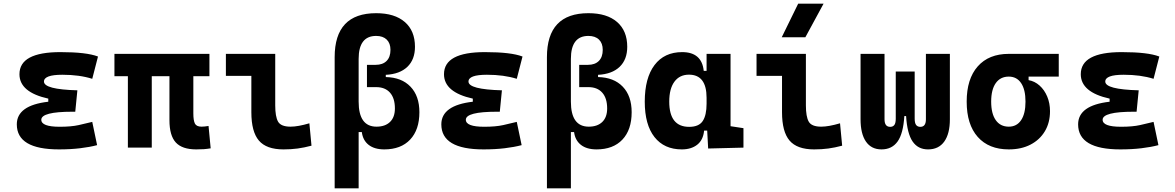

<svg xmlns="http://www.w3.org/2000/svg" viewBox="-20 -815 6485 1060"><path d="M305.7 9.8Q72.8 9.8 72.8 -128.4Q72.8 -233.4 246.6 -253.4V-270.5Q87.4 -305.7 87.4 -405.3Q87.4 -527.3 313.5 -527.3Q458 -527.3 521 -502.9L489.3 -379.9Q418.5 -402.3 324.2 -402.3Q222.7 -402.3 222.7 -364.7Q222.7 -321.3 407.2 -316.4L395.5 -198.2H379.9Q208 -198.2 208 -153.8Q208 -115.2 309.6 -115.2Q373 -115.2 414.8 -124.5Q456.5 -133.8 489.3 -142.1L516.1 -13.7Q475.6 -2.9 422.6 3.4Q369.6 9.8 305.7 9.8Z M1063.5 9.8Q985.4 9.8 950.4 -28.6Q915.5 -66.9 915.5 -151.4V-394.5H817.9V0H686V-394.5H611.8V-517.6H1136.2V-394.5H1047.4V-189Q1047.4 -150.4 1055.9 -133.1Q1064.5 -115.7 1092.8 -115.7Q1101.1 -115.7 1110.1 -116.7Q1119.1 -117.7 1131.3 -119.6L1143.1 3.9Q1122.6 7.3 1106 8.5Q1089.4 9.8 1063.5 9.8Z M1544.9 9.8Q1450.7 9.8 1409.2 -39.1Q1367.7 -87.9 1367.7 -195.3V-396H1227.1V-517.6H1499.5V-232.9Q1499.5 -171.4 1515.1 -143.6Q1530.8 -115.7 1584 -115.7Q1625 -115.7 1688 -134.3L1699.7 -10.7Q1659.7 0 1623.3 4.9Q1586.9 9.8 1544.9 9.8Z M2101.6 9.8Q2047.4 9.8 2015.4 -15.1Q1983.4 -40 1977.5 -85.9H1960V224.6H1827.6V-499.5Q1827.6 -742.2 2056.6 -742.2Q2158.7 -742.2 2214.8 -693.6Q2271 -645 2271 -556.6Q2271 -486.3 2229 -446Q2187 -405.8 2109.9 -401.9V-389.6Q2197.3 -387.7 2246.3 -336.4Q2295.4 -285.2 2295.4 -195.3Q2295.4 -98.6 2244.4 -44.4Q2193.4 9.8 2101.6 9.8ZM1960 -253.9Q1960 -115.7 2058.6 -115.7Q2106.4 -115.7 2133.3 -141.8Q2160.2 -168 2160.2 -216.3Q2160.2 -272.9 2133.1 -303.5Q2106 -334 2056.6 -334H2005.9V-457H2053.7Q2092.8 -457 2114.3 -478.5Q2135.7 -500 2135.7 -539.6Q2135.7 -576.2 2115 -596.4Q2094.2 -616.7 2056.6 -616.7Q1960 -616.7 1960 -489.7Z M2649.4 9.8Q2416.5 9.8 2416.5 -128.4Q2416.5 -233.4 2590.3 -253.4V-270.5Q2431.2 -305.7 2431.2 -405.3Q2431.2 -527.3 2657.2 -527.3Q2801.8 -527.3 2864.7 -502.9L2833 -379.9Q2762.2 -402.3 2668 -402.3Q2566.4 -402.3 2566.4 -364.7Q2566.4 -321.3 2751 -316.4L2739.3 -198.2H2723.6Q2551.8 -198.2 2551.8 -153.8Q2551.8 -115.2 2653.3 -115.2Q2716.8 -115.2 2758.5 -124.5Q2800.3 -133.8 2833 -142.1L2859.9 -13.7Q2819.3 -2.9 2766.4 3.4Q2713.4 9.8 2649.4 9.8Z M3273.4 9.8Q3219.2 9.8 3187.3 -15.1Q3155.3 -40 3149.4 -85.9H3131.8V224.6H2999.5V-499.5Q2999.5 -742.2 3228.5 -742.2Q3330.6 -742.2 3386.7 -693.6Q3442.9 -645 3442.9 -556.6Q3442.9 -486.3 3400.9 -446Q3358.9 -405.8 3281.7 -401.9V-389.6Q3369.1 -387.7 3418.2 -336.4Q3467.3 -285.2 3467.3 -195.3Q3467.3 -98.6 3416.3 -44.4Q3365.2 9.8 3273.4 9.8ZM3131.8 -253.9Q3131.8 -115.7 3230.5 -115.7Q3278.3 -115.7 3305.2 -141.8Q3332 -168 3332 -216.3Q3332 -272.9 3304.9 -303.5Q3277.8 -334 3228.5 -334H3177.7V-457H3225.6Q3264.6 -457 3286.1 -478.5Q3307.6 -500 3307.6 -539.6Q3307.6 -576.2 3286.9 -596.4Q3266.1 -616.7 3228.5 -616.7Q3131.8 -616.7 3131.8 -489.7Z M3744.1 9.8Q3647 9.8 3593.3 -58.3Q3539.6 -126.5 3539.6 -253.9Q3539.6 -384.3 3593.5 -455.8Q3647.5 -527.3 3746.1 -527.3Q3854.5 -527.3 3865.2 -423.8H3880.9V-517.6H4013.2V-118.2L4084.5 -107.4V0L3889.6 4.9L3884.3 -93.8H3867.2Q3862.3 -42 3829.3 -16.1Q3796.4 9.8 3744.1 9.8ZM3880.9 -242.7V-274.9Q3880.9 -402.8 3783.7 -402.8Q3731.9 -402.8 3703.4 -364Q3674.8 -325.2 3674.8 -253.9Q3674.8 -114.7 3784.7 -114.7Q3838.4 -114.7 3859.6 -146.7Q3880.9 -178.7 3880.9 -242.7Z M4474.6 9.8Q4380.4 9.8 4338.9 -39.1Q4297.4 -87.9 4297.4 -195.3V-396H4156.7V-517.6H4429.2V-232.9Q4429.2 -171.4 4444.8 -143.6Q4460.4 -115.7 4513.7 -115.7Q4554.7 -115.7 4617.7 -134.3L4629.4 -10.7Q4589.4 0 4553 4.9Q4516.6 9.8 4474.6 9.8ZM4295.9 -609.4 4386.7 -794.9H4526.9L4426.3 -609.4Z M5103.5 9.8Q5048.3 9.8 5018.3 -33.9Q4988.3 -77.6 4982.4 -174.3H4972.7Q4966.8 -77.6 4935.5 -33.9Q4904.3 9.8 4846.7 9.8Q4790.5 9.8 4760.7 -33.4Q4731 -76.7 4731 -156.2V-517.6H4863.3V-156.2Q4863.3 -114.7 4894.5 -114.7Q4909.7 -114.7 4917.5 -125Q4925.3 -135.3 4925.3 -159.7V-419.9H5029.8V-159.7Q5029.8 -135.3 5037.8 -125Q5045.9 -114.7 5061 -114.7Q5091.8 -114.7 5091.8 -156.2V-517.6H5224.1V-156.2Q5224.1 -76.7 5193.1 -33.4Q5162.1 9.8 5103.5 9.8Z M5549.3 9.8Q5439 9.8 5377.9 -59.1Q5316.9 -127.9 5316.9 -253.9Q5316.9 -379.4 5377.9 -448.5Q5439 -517.6 5549.3 -517.6H5825.2V-392.1H5658.7V-372.6Q5692.4 -366.7 5719.2 -342.8Q5746.1 -318.8 5761.5 -282Q5776.9 -245.1 5776.9 -201.2Q5776.9 -137.7 5748.5 -90.3Q5720.2 -43 5669.2 -16.6Q5618.2 9.8 5549.3 9.8ZM5549.3 -115.7Q5593.3 -115.7 5617.4 -151.6Q5641.6 -187.5 5641.6 -253.9Q5641.6 -320.3 5617.4 -356.2Q5593.3 -392.1 5549.3 -392.1Q5502.9 -392.1 5477.5 -356.2Q5452.1 -320.3 5452.1 -253.9Q5452.1 -187.5 5477.5 -151.6Q5502.9 -115.7 5549.3 -115.7Z M6165 9.8Q5932.1 9.8 5932.1 -128.4Q5932.1 -233.4 6106 -253.4V-270.5Q5946.8 -305.7 5946.8 -405.3Q5946.8 -527.3 6172.9 -527.3Q6317.4 -527.3 6380.4 -502.9L6348.6 -379.9Q6277.8 -402.3 6183.6 -402.3Q6082 -402.3 6082 -364.7Q6082 -321.3 6266.6 -316.4L6254.9 -198.2H6239.3Q6067.4 -198.2 6067.4 -153.8Q6067.4 -115.2 6168.9 -115.2Q6232.4 -115.2 6274.2 -124.5Q6315.9 -133.8 6348.6 -142.1L6375.5 -13.7Q6335 -2.9 6282 3.4Q6229 9.8 6165 9.8Z"/></svg>

Font: Cascadia Code NF
Style: Bold
Weight: 700
Monospace: yes
Designer: Aaron Bell
Foundry: Saja Typeworks
Version: Version 2404.023; ttfautohint (v1.8.4)